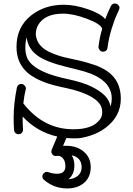

<svg xmlns="http://www.w3.org/2000/svg" viewBox="-20 -747 752 1084"><path d="M355 32.2 335.9 76.2H355Q413.6 76.2 452.6 108.9Q492.2 142.1 492.2 196.8Q492.2 254.4 452.6 287.1Q416 316.9 358.9 316.9Q284.7 316.9 228 268.1Q219.2 260.3 219.2 249.3Q219.2 238.3 227.5 230.7Q235.8 223.1 241.7 223.1Q249 223.1 254.9 225.6Q277.8 233.9 302.5 233.9Q327.1 233.9 338.1 222.7Q349.1 211.4 349.1 194.3Q349.1 177.2 346.2 167.5Q343.3 157.7 337.9 150.4Q325.7 132.8 307.1 132.8L294.9 133.8Q283.7 133.8 276.9 125.7Q270 117.7 270 111.3Q270 103 272 98.1L303.2 23.9Q189.5 -1.5 107.9 -88.9V-77.1Q107.9 -46.4 109.9 -16.1V-14.2Q109.9 -4.4 103.3 2.9Q96.7 10.3 85.7 10.7Q74.7 11.2 67.4 4.4Q60.1 -2.4 59.1 -15.6Q57.1 -42 57.1 -84Q57.1 -161.6 75.2 -252Q80.6 -272.9 100.1 -272.9Q111.3 -272.9 118.7 -264.4Q126 -255.9 126 -251V-245.1Q126 -243.7 124.3 -237.3Q122.6 -231 120.8 -221.4Q119.1 -211.9 117.2 -203.1Q115.7 -192.9 111.8 -163.1Q225.6 -17.1 395 -17.1Q499.5 -17.1 541 -68.4Q557.1 -87.4 557.1 -112.8Q557.1 -138.2 545.9 -155.5Q534.7 -172.9 516.6 -186.5Q498.5 -200.2 475.8 -210.7Q453.1 -221.2 430.2 -229Q393.6 -241.7 355 -249.5Q316.4 -257.3 282.2 -266.4Q248 -275.4 217.3 -288.1Q186.5 -300.8 160.2 -317.9Q133.8 -335 114.3 -358.4Q73.2 -407.7 73.2 -482.9Q73.2 -594.7 156.2 -660.2Q232.4 -720.2 340.8 -720.2Q401.9 -720.2 475.6 -695.3Q546.9 -670.9 574.2 -639.2Q585.4 -669.4 606 -712.9Q614.3 -727.1 627.2 -727.1Q640.1 -727.1 647.5 -719Q654.8 -710.9 654.8 -703.4Q654.8 -695.8 640.6 -666.5Q626.5 -637.2 610.1 -584.2Q593.8 -531.2 586.9 -477.1Q585.9 -467.3 578.9 -461.2Q571.8 -455.1 561.3 -455.1Q550.8 -455.1 543.5 -463.4Q536.1 -471.7 536.1 -480V-482.9Q542 -534.7 557.1 -585Q548.3 -611.8 471.7 -640.6Q395.5 -669.9 335.9 -669.9Q233.4 -669.9 195.8 -606.4Q182.6 -584.5 182.1 -553.2Q187 -481.9 272.9 -447.3Q314.5 -429.7 355 -421.1Q395.5 -412.6 429.9 -404.5Q464.4 -396.5 509.3 -381.8Q554.2 -367.2 587.9 -343.3Q662.1 -291 662.1 -189.9Q662.1 -89.4 574.7 -24.4Q536.1 3.9 489 19Q441.9 34.2 409.2 34.2Q376.5 34.2 355 32.2ZM130.9 -536.1Q123 -508.3 123 -479Q123 -449.7 131.1 -425.8Q139.2 -401.9 164.1 -379.9Q220.7 -330.1 360.8 -300.8Q451.2 -281.2 497.8 -257.6Q544.4 -233.9 570.6 -208.3Q596.7 -182.6 604 -147Q610.8 -167 610.8 -192.6Q610.8 -218.3 600.8 -240.7Q590.8 -263.2 574.5 -280Q558.1 -296.9 536.6 -309.6Q515.1 -322.3 492.2 -331.1Q460.9 -343.3 417 -354Q373 -364.7 342.3 -372.6Q311.5 -380.4 282.2 -390.1Q252.9 -399.9 226.6 -412.6Q200.2 -425.3 179.7 -442.9Q136.2 -480.5 130.9 -536.1ZM399.9 187Q399.9 238.3 366.2 265.1Q401.4 262.2 421.1 244.1Q440.9 226.1 440.9 197.5Q440.9 168.9 425.8 151.9Q410.6 134.8 384.8 129.9Q399.9 154.3 399.9 187Z"/></svg>

Font: Ribeye Marrow
Style: Regular
Weight: 400
Designer: Astigmatic (AOETI)
Foundry: Astigmatic (AOETI)
Version: Version 1.000